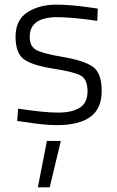

<svg xmlns="http://www.w3.org/2000/svg" viewBox="-20 -529 504 827"><path d="M182 78H242L194 278H143ZM226 -455Q108 -455 108 -370Q108 -331 134 -315Q160 -299 251.5 -283.5Q343 -268 380.5 -241Q418 -214 418 -137.5Q418 -61 369 -25.5Q320 10 225 10Q170 10 83 -4L54 -8L58 -61Q170 -44 230 -44Q290 -44 323.5 -65Q357 -86 357 -136Q357 -186 329.5 -202.5Q302 -219 211.5 -233Q121 -247 84 -273Q47 -299 47 -371Q47 -443 98 -476Q149 -509 224 -509Q284 -509 374 -496L401 -492L399 -439Q292 -455 226 -455Z"/></svg>

Font: Titillium Web[RUS by Daymarius]
Style: Regular
Weight: 300
Designer: Cyrillization by Daymarius
Foundry: Cyrillization by Daymarius
Version: Version 1.002 September 12, 2018